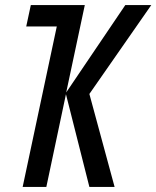

<svg xmlns="http://www.w3.org/2000/svg" viewBox="-20 -734 614 754"><path d="M69 0 203 -630H83L101 -714H313L240 -371L472 -714H574L331 -365L430 0H331L239 -364L162 0Z"/></svg>

Font: Noto Sans ExtraCondensed Medium
Style: Italic
Weight: 500
Width: 2
Italic angle: -12°
Designer: Monotype Design Team
Foundry: Monotype Imaging Inc.
Version: Version 2.013; ttfautohint (v1.8.4.7-5d5b)